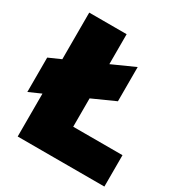

<svg xmlns="http://www.w3.org/2000/svg" viewBox="-185 -819 887 938"><g transform="rotate(30 258.5 -349.5)"><path d="M48 -242 -20 -212V-406L48 -436V-699H259V-530L386 -587V-394L259 -337V-177H537V0H48Z"/></g></svg>

Font: Prompt ExtraBold
Style: Regular
Weight: 800
Designer: Katatrad Team
Foundry: CadsonDemak
Version: Version 1.000